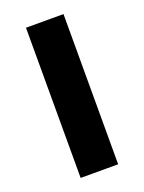

<svg xmlns="http://www.w3.org/2000/svg" viewBox="-114 -624 511 681"><g transform="rotate(-20 141.5 -283.5)"><path d="M70.8 -566.9H212.4V0H70.8Z"/></g></svg>

Font: Blazma
Style: Regular
Weight: 400
Designer: GGBotNet
Version: 1.00